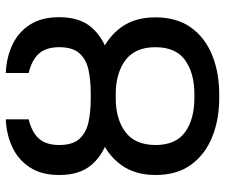

<svg xmlns="http://www.w3.org/2000/svg" viewBox="-78 -700 787 672"><g transform="rotate(-90 316.0 -363.5)"><path d="M310.1 -432.1H321.8Q398.4 -432.1 459.5 -407.5Q520.5 -382.8 556.2 -334.5Q591.8 -286.1 591.8 -213.9Q591.8 -138.7 556.2 -89.1Q520.5 -39.6 459.5 -14.9Q398.4 9.8 321.8 9.8H310.1Q233.9 9.8 172.9 -14.9Q111.8 -39.6 75.9 -88.9Q40 -138.2 40 -212.9Q40 -285.2 75.4 -333.7Q110.8 -382.3 172.1 -407.2Q233.4 -432.1 310.1 -432.1ZM321.8 -352.5H310.1Q235.4 -352.5 190.2 -318.4Q145 -284.2 145 -212.9Q145 -142.1 190.2 -109.6Q235.4 -77.1 310.1 -77.1H321.8Q396.5 -77.1 441.9 -109.6Q487.3 -142.1 487.3 -213.9Q487.3 -284.2 441.9 -318.4Q396.5 -352.5 321.8 -352.5ZM306.6 -439.9H325.7Q370.1 -439.9 406.7 -447.5Q443.4 -455.1 465.3 -478.8Q487.3 -502.4 487.3 -550.3Q487.3 -596.7 464.6 -621.6Q441.9 -646.5 397 -657.2V-737.3Q452.1 -734.9 496.3 -713.9Q540.5 -692.9 566.4 -652.3Q592.3 -611.8 592.3 -550.3Q592.3 -477.1 555.4 -435.8Q518.6 -394.5 457.8 -377.4Q397 -360.4 325.7 -360.4H306.6Q235.4 -360.4 174.6 -377.2Q113.8 -394 76.9 -435.5Q40 -477.1 40 -550.3Q40 -611.8 66.2 -652.3Q92.3 -692.9 136.5 -713.9Q180.7 -734.9 234.9 -737.3V-657.2Q189 -646 167 -620.8Q145 -595.7 145 -550.3Q145 -502.4 167.2 -478.8Q189.5 -455.1 226.3 -447.5Q263.2 -439.9 306.6 -439.9Z"/></g></svg>

Font: Atlassian Sans
Style: Regular
Weight: 400
Designer: Rasmus Andersson
Foundry: Modifications by Atlassian Pty Ltd, manufactured by rsms
Version: Version 4.001;git-9221beed3